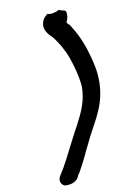

<svg xmlns="http://www.w3.org/2000/svg" viewBox="-220 -737 734 1046"><g transform="rotate(-20 147.0 -214.5)"><path d="M-34 176C-60 201 -51 227 -34 239C-15 245 18 247 39 230L40 231L47 222C50 218 55 212 63 202L64 203C78 185 89 171 108 147C135 110 163 69 189 35C228 -17 279 -70 311 -143C335 -199 344 -254 344 -307C342 -400 328 -487 297 -559L289 -580L288 -575C285 -580 283 -586 279 -592C292 -607 300 -629 298 -650C294 -655 290 -659 276 -663L264 -671C241 -663 213 -662 197 -672L175 -657C124 -604 177 -551 180 -544C203 -504 221 -455 230 -403C238 -352 244 -295 239 -237C225 -158 186 -104 142 -47C104 0 65 53 27 103C7 129 -13 154 -34 176Z"/></g></svg>

Font: Stray Cat
Style: ExBlkCnObl
Weight: 1000
Version: Version 1.0